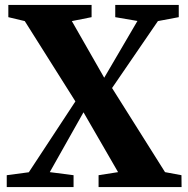

<svg xmlns="http://www.w3.org/2000/svg" viewBox="-20 -763 768 783"><path d="M97.5 -60.5 287.5 -349.5 81 -677 14 -693V-743H353.5V-693L273 -677L405 -446L540.5 -677.5L450 -693V-743H709V-693L624 -677L437 -404L653 -61L720 -48.5L720.5 0H382V-48.5L461.5 -61L320.5 -305L183 -61L280 -48.5V0H7.5V-48.5Z"/></svg>

Font: Merriweather 60pt ExtraBold
Style: Regular
Weight: 800
Version: Version 2.100